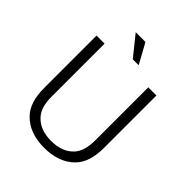

<svg xmlns="http://www.w3.org/2000/svg" viewBox="-249 -1046 1199 1199"><g transform="rotate(45 350.0 -446.5)"><path d="M543 -716H615V-253Q615 -125 553 -63Q480 11 350 11Q220 11 148 -63Q86 -125 86 -253V-716H157V-248Q157 -157 196 -112Q248 -50 350 -50Q453 -50 505 -112Q543 -157 543 -248ZM403 -771H351L244 -904H330Z"/></g></svg>

Font: Almarai Light
Style: Regular
Weight: 300
Designer: Boutros International 2019
Foundry: Created by Boutros International 2019
Version: Version 1.10